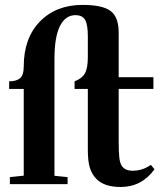

<svg xmlns="http://www.w3.org/2000/svg" viewBox="-20 -746 672 778"><path d="M20 0V-28.3L76.2 -34.2V-385.7H17.1V-416.5Q46.9 -416.5 61.5 -429.2Q76.2 -441.9 76.2 -476.1Q76.2 -591.8 141.8 -658.9Q207.5 -726.1 314.5 -726.1Q396 -726.1 428.5 -701.2Q460.9 -676.3 460.9 -614.3V-433.1H601.6V-385.7H460.9V-173.8Q460.9 -127 463.6 -106Q466.3 -85 473.6 -73.7Q486.8 -54.2 517.6 -54.2Q558.1 -54.2 591.3 -78.1L606 -60.1Q554.2 11.7 468.8 11.7Q401.4 11.7 369.6 -22Q352.1 -40 344 -66.4Q335.9 -92.8 335.9 -139.6V-385.7H282.2V-416.5Q312.5 -427.7 324.2 -449Q335.9 -470.2 335.9 -514.2V-599.1Q335.9 -646 325 -665.3Q314 -684.6 285.6 -684.6Q245.1 -684.6 222.9 -640.4Q200.7 -596.2 200.7 -507.8V-33.7L253.9 -28.3V0Z"/></svg>

Font: Elstob
Style: Bold
Weight: 700
Designer: Peter S. Baker
Version: Version 1.015